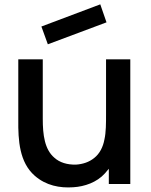

<svg xmlns="http://www.w3.org/2000/svg" viewBox="-20 -830 681 866"><path d="M460.4 -729.2 432.3 -810.4 166.7 -710.4 195.8 -630.2ZM458.3 -562.5V-316.7V-315.6C458.3 -275 458.3 -232.3 451 -201C444.8 -166.7 429.2 -136.5 405.2 -117.7C382.3 -99 354.2 -89.6 322.9 -87.5C283.3 -86.5 249 -96.9 225 -118.8C181.2 -156.2 172.9 -221.9 172.9 -293.8V-562.5H62.5V-289.6C61.5 -195.8 67.7 -97.9 136.5 -37.5C187.5 7.3 250 18.8 310.4 14.6C361.5 11.5 416.7 -7.3 453.1 -47.9L470.8 -68.8V0H567.7V-562.5Z"/></svg>

Font: Manrope Semibold
Style: Regular
Weight: 600
Width: 4
Designer: Michael Sharanda
Foundry: Michael Sharanda
Version: Version 2.000;PS 002.000;hotconv 1.0.88;makeotf.lib2.5.64775